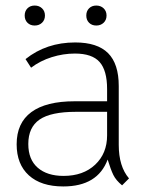

<svg xmlns="http://www.w3.org/2000/svg" viewBox="-20 -663 531 692"><path d="M368 -88Q332 9 208 9Q128 9 84 -31Q40 -71 40 -143Q40 -220 93 -259Q146 -298 249 -298H366V-342Q366 -409 339 -439.5Q312 -470 250 -470Q208 -470 166.5 -457Q125 -444 92 -419L72 -450Q147 -510 251 -510Q331 -510 369.5 -471.5Q408 -433 408 -353V-141Q408 -63 445 -20L420 5Q398 -13 388.5 -32.5Q379 -52 368 -88ZM366 -175V-260H254Q163 -260 122.5 -232Q82 -204 82 -144Q82 -88 116 -58.5Q150 -29 209 -29Q280 -29 323 -69.5Q366 -110 366 -175ZM69 -607Q69 -623 79 -633Q89 -643 105 -643Q121 -643 131.5 -633Q142 -623 142 -607Q142 -591 131.5 -581Q121 -571 105 -571Q89 -571 79 -581Q69 -591 69 -607ZM291 -607Q291 -623 301 -633Q311 -643 327 -643Q343 -643 353.5 -633Q364 -623 364 -607Q364 -591 353.5 -581Q343 -571 327 -571Q311 -571 301 -581Q291 -591 291 -607Z"/></svg>

Font: Bellota Text Light
Style: Regular
Weight: 300
Designer: Kemie Guaida
Foundry: Kemie Guaida
Version: Version 4.001